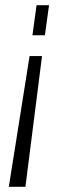

<svg xmlns="http://www.w3.org/2000/svg" viewBox="-20 -560 252 740"><path d="M14 160 94 -344H142L78 160ZM105 -424 121 -540H169L153 -424Z"/></svg>

Font: Pathway Extreme Condensed Thin
Style: Italic
Weight: 250
Width: 3
Italic angle: -8°
Version: Version 1.001;gftools[0.9.26]